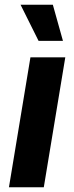

<svg xmlns="http://www.w3.org/2000/svg" viewBox="-20 -787 311 807"><path d="M17.6 0 107.9 -545.9H254.4L164.1 0ZM142.1 -615.2 66.4 -767.1H202.1L244.6 -615.2Z"/></svg>

Font: Inter
Style: Bold Italic
Weight: 700
Italic angle: -9.39999°
Designer: Rasmus Andersson
Foundry: rsms
Version: Version 4.001;git-9221beed3